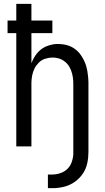

<svg xmlns="http://www.w3.org/2000/svg" viewBox="-20 -755 540 990"><path d="M227 215V145H248Q262 145 276 142Q290 139 303 133Q316 127 326.5 117Q337 107 343.5 95Q350 83 354 66.5Q358 50 358 40V-320Q358 -330 357.5 -339Q357 -348 355.5 -357.5Q354 -367 351.5 -376.5Q349 -386 345.5 -394.5Q342 -403 337 -411.5Q332 -420 325.5 -427Q319 -434 311.5 -439.5Q304 -445 295.5 -449Q287 -453 276 -455.5Q265 -458 259 -458H250Q240 -458 231 -456.5Q222 -455 212.5 -452Q203 -449 195 -444Q187 -439 180.5 -432.5Q174 -426 168 -418Q162 -410 158 -402Q154 -394 151 -385Q148 -376 146 -366.5Q144 -357 143 -346Q142 -335 142 -329V0H64V-584H19V-649H64V-735H142V-649H250V-584H142V-429Q147 -442 154 -455Q161 -468 170 -479Q179 -490 190 -499Q201 -508 214 -514Q227 -520 243.5 -524Q260 -528 269 -528H280Q294 -528 308 -526Q322 -524 335.5 -519Q349 -514 360.5 -506.5Q372 -499 382 -489Q392 -479 400 -466.5Q408 -454 414 -441.5Q420 -429 424 -415.5Q428 -402 430.5 -388Q433 -374 434.5 -357.5Q436 -341 436 -332V29Q436 43 434.5 57.5Q433 72 430 86Q427 100 421.5 113.5Q416 127 408 139Q400 151 390 161.5Q380 172 368.5 180.5Q357 189 344 195.5Q331 202 317.5 206Q304 210 287 212.5Q270 215 261 215Z"/></svg>

Font: Iosevka MaddieWtf
Style: Regular
Weight: 400
Monospace: yes
Designer: Belleve Invis
Foundry: Belleve Invis
Version: Version 31.3.0; ttfautohint (v1.8.3)